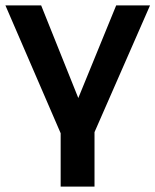

<svg xmlns="http://www.w3.org/2000/svg" viewBox="-23 -509 574 709"><path d="M201 180V-17L-3 -489H129L281 -110H251L406 -489H531L326 -21V180Z"/></svg>

Font: NunitoSans3
Style: Bold
Weight: 700
Designer: Vernon Adams
Foundry: Vernon Adams
Version: Version 3.101;gftools[0.9.27]